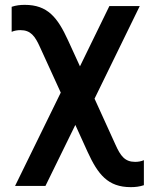

<svg xmlns="http://www.w3.org/2000/svg" viewBox="-20 -565 640 790"><path d="M42 200H167L290 -51L340 59C383 153 424 205 518 205C537 205 554 203 572 197V94C561 99 548 101 536 101C494 101 476 77 455 30L369 -159L555 -540H430L309 -292L260 -399C217 -493 176 -545 82 -545C63 -545 46 -543 28 -537V-434C39 -439 52 -441 64 -441C106 -441 124 -417 145 -370L230 -184Z"/></svg>

Font: CommitMono
Style: Bold
Weight: 700
Monospace: yes
Designer: Eigil Nikolajsen
Foundry: Eigil Nikolajsen
Version: Version 1.143